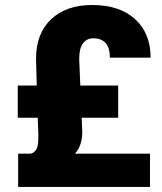

<svg xmlns="http://www.w3.org/2000/svg" viewBox="-20 -740 640 760"><path d="M303.2 -273.9 305.7 -219.2Q305.7 -163.6 276.9 -131.8H573.7V0H51.8V-131.8H102.1Q129.9 -139.2 131.3 -182.1L131.8 -208L129.4 -273.9H50.3V-401.4H125.5L122.6 -507.3Q122.6 -607.4 182.4 -663.8Q242.2 -720.2 344.2 -720.2Q453.6 -720.2 514.9 -664.1Q576.2 -607.9 576.2 -511.7H415Q415 -588.4 348.6 -588.4Q323.7 -588.4 308.6 -568.6Q293.5 -548.8 293.5 -507.3L297.9 -401.4H447.8V-273.9Z"/></svg>

Font: Roboto
Style: Regular
Weight: 900
Designer: Google
Version: Version 2.001171; 2014